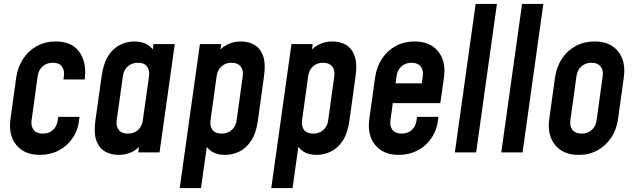

<svg xmlns="http://www.w3.org/2000/svg" viewBox="-20 -770 3204 970"><path d="M381.5 -179.5 380.5 -169.5Q375 -114 347.2 -73Q319.5 -32 276.5 -9.8Q233.5 12.5 181.5 12.5Q103 12.5 62.2 -37.8Q21.5 -88 33 -169.5L62 -378.5Q70 -432.5 97.2 -473.5Q124.5 -514.5 166.8 -537.5Q209 -560.5 262 -560.5Q341.5 -560.5 379.2 -510Q417 -459.5 409 -378.5L408 -368.5H300.5L303 -386Q306.5 -414.5 293 -433.8Q279.5 -453 246.5 -453Q216 -453 195.2 -434.5Q174.5 -416 170.5 -386L139.5 -162Q135.5 -132 150.2 -113.5Q165 -95 196 -95Q228 -95 248 -114Q268 -133 271.5 -162L274 -179.5Z M578.5 12.5Q542.5 12.5 512.2 -3.8Q482 -20 467.5 -58Q453 -96 462 -162L493.5 -386Q503 -451.5 528.2 -489.8Q553.5 -528 588 -544.2Q622.5 -560.5 658.5 -560.5Q700.5 -560.5 727.8 -542.8Q755 -525 767 -493L745 -468L755.5 -547.5H863L786 0H678.5L690 -79.5L705.5 -55Q684.5 -23 652.5 -5.2Q620.5 12.5 578.5 12.5ZM626 -95Q658.5 -95 678 -113.8Q697.5 -132.5 701.5 -162L733 -386Q737 -415.5 722.8 -434.2Q708.5 -453 676.5 -453Q647 -453 626.2 -435Q605.5 -417 601 -386L569.5 -162Q565.5 -132.5 580 -113.8Q594.5 -95 626 -95Z M888 180 990 -547.5H1097.5L1086 -468L1070.5 -493Q1092 -525 1124.2 -542.8Q1156.5 -560.5 1198 -560.5Q1234.5 -560.5 1264.2 -544Q1294 -527.5 1308.5 -489.2Q1323 -451 1314 -386L1283 -162Q1274 -96 1248.2 -58Q1222.5 -20 1188 -3.8Q1153.5 12.5 1117.5 12.5Q1076 12.5 1049 -5.2Q1022 -23 1010 -55L1032 -79.5L995.5 180ZM1099.5 -95Q1131 -95 1151.2 -113.5Q1171.5 -132 1175.5 -162L1206.5 -386Q1210.5 -416 1195.5 -434.5Q1180.5 -453 1149.5 -453Q1118.5 -453 1098.5 -434.2Q1078.5 -415.5 1074.5 -386L1043.5 -162Q1039.5 -132 1053.8 -113.5Q1068 -95 1099.5 -95Z M1350.5 180 1452.5 -547.5H1560L1548.5 -468L1533 -493Q1554.5 -525 1586.8 -542.8Q1619 -560.5 1660.5 -560.5Q1697 -560.5 1726.8 -544Q1756.5 -527.5 1771 -489.2Q1785.5 -451 1776.5 -386L1745.5 -162Q1736.5 -96 1710.8 -58Q1685 -20 1650.5 -3.8Q1616 12.5 1580 12.5Q1538.5 12.5 1511.5 -5.2Q1484.5 -23 1472.5 -55L1494.5 -79.5L1458 180ZM1562 -95Q1593.5 -95 1613.8 -113.5Q1634 -132 1638 -162L1669 -386Q1673 -416 1658 -434.5Q1643 -453 1612 -453Q1581 -453 1561 -434.2Q1541 -415.5 1537 -386L1506 -162Q1502 -132 1516.2 -113.5Q1530.5 -95 1562 -95Z M1994.5 12.5Q1916 12.5 1875.2 -37.8Q1834.5 -88 1846 -169.5L1875 -378.5Q1883 -433 1910.2 -474Q1937.5 -515 1979.8 -537.8Q2022 -560.5 2074.5 -560.5Q2153 -560.5 2193.5 -510.5Q2234 -460.5 2223 -378.5L2204.5 -249H1949L1963 -349H2111L2116 -386Q2120 -416 2105 -434.5Q2090 -453 2059 -453Q2029 -453 2008.2 -434.5Q1987.5 -416 1983.5 -386L1952.5 -162Q1948.5 -132 1963.2 -113.5Q1978 -95 2009 -95Q2041 -95 2061 -114Q2081 -133 2084.5 -162L2087 -179.5H2194.5L2193.5 -169.5Q2188 -114 2160.2 -73Q2132.5 -32 2089.5 -9.8Q2046.5 12.5 1994.5 12.5Z M2278 0 2383 -750H2490.5L2385.5 0Z M2512.5 0 2617.5 -750H2725L2620 0Z M2903.5 12.5Q2825 12.5 2784.2 -37.8Q2743.5 -88 2755 -169.5L2784 -378.5Q2792 -433 2819.2 -474Q2846.5 -515 2889 -537.8Q2931.5 -560.5 2984 -560.5Q3062.5 -560.5 3102.8 -510.2Q3143 -460 3131.5 -378.5L3102.5 -169.5Q3095 -115 3067.5 -74Q3040 -33 2998 -10.2Q2956 12.5 2903.5 12.5ZM2918.5 -95Q2949.5 -95 2969.8 -113.5Q2990 -132 2994 -162L3025 -386Q3029 -416 3014 -434.5Q2999 -453 2968 -453Q2938 -453 2917.2 -434.5Q2896.5 -416 2892.5 -386L2861.5 -162Q2857.5 -132 2872.5 -113.5Q2887.5 -95 2918.5 -95Z"/></svg>

Font: Mohave SemiBold
Style: Italic
Weight: 600
Italic angle: -8°
Designer: Gumpita Rahayu
Foundry: Tokotype
Version: Version 2.003